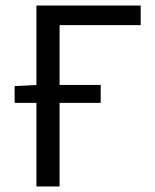

<svg xmlns="http://www.w3.org/2000/svg" viewBox="-20 -676 561 696"><path d="M33 -303V-364L114 -368H345V-303ZM112 0V-656H490V-585H196V0Z"/></svg>

Font: Source Sans 3
Style: Regular
Weight: 400
Designer: Paul D. Hunt
Foundry: Adobe
Version: Version 3.046;hotconv 1.0.118;makeotfexe 2.5.65603